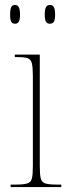

<svg xmlns="http://www.w3.org/2000/svg" viewBox="-20 -757 277 777"><path d="M23 0V-10H43Q75 -10 90 -14.5Q105 -19 109 -34.5Q113 -50 113 -85V-449Q113 -484 109 -500.5Q105 -517 92 -521.5Q79 -526 49 -526H40V-536H141V-85Q141 -50 145 -34.5Q149 -19 164 -14.5Q179 -10 211 -10H228V0ZM182 -661Q171 -661 166 -669Q161 -677 161 -698Q161 -719 166 -728Q171 -737 182 -737Q193 -737 198 -728Q203 -719 203 -698Q203 -677 198 -669Q193 -661 182 -661ZM41 -661Q30 -661 25.5 -669Q21 -677 21 -698Q21 -719 25.5 -728Q30 -737 41 -737Q51 -737 56 -728Q61 -719 61 -698Q61 -677 56 -669Q51 -661 41 -661Z"/></svg>

Font: Noto Serif Display Condensed Thin
Style: Regular
Weight: 100
Width: 3
Designer: Monotype Design Team
Foundry: Monotype Imaging Inc.
Version: Version 2.009